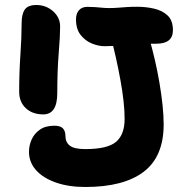

<svg xmlns="http://www.w3.org/2000/svg" viewBox="-20 -735 744 767"><path d="M320.8 12Q254.2 12 203.3 -5.8Q152.4 -23.6 124.1 -55.2Q95.8 -86.8 95.8 -128.6Q95.8 -153.6 106.2 -177.3Q116.6 -201 139 -216.9Q161.4 -232.8 197.4 -232.8Q221.4 -232.8 231.4 -222Q241.4 -211.2 241.4 -191.8Q241.4 -167 258.9 -153.2Q276.4 -139.4 320.8 -139.4Q409.2 -139.4 443.5 -168.3Q477.8 -197.2 477.8 -260Q477.8 -293 473.5 -331.6Q469.2 -370.2 461.3 -414Q453.4 -457.8 443.1 -504.2Q432.8 -550.6 420 -597.6Q410.8 -632.4 421.1 -654.7Q431.4 -677 455.2 -677Q504 -675.4 531.8 -657.3Q559.6 -639.2 575.6 -584.4Q587.8 -542.6 598.5 -496.4Q609.2 -450.2 617 -404.3Q624.8 -358.4 629.3 -315.9Q633.8 -273.4 633.8 -238Q633.8 -109.2 553.8 -48.6Q473.8 12 320.8 12ZM152.8 -278Q109.6 -278 83.1 -302.8Q56.6 -327.6 56.6 -369Q56.6 -444.6 61.5 -515.8Q66.4 -587 66.4 -642Q66.4 -678.8 79.1 -696.9Q91.8 -715 125 -715Q163.8 -715 192 -690.1Q220.2 -665.2 220.2 -629Q220.2 -591.2 214.5 -522Q208.8 -452.8 208.8 -363Q208.8 -278 152.8 -278ZM397.8 -550.4Q374.2 -550.4 347.8 -560.9Q321.4 -571.4 302.5 -594.9Q283.6 -618.4 283.6 -657.6Q283.6 -680.8 295.5 -694.2Q307.4 -707.6 329.2 -707.6Q345.6 -707.6 359.7 -706.6Q373.8 -705.6 387.3 -704.2Q400.8 -702.8 416 -702.8Q434.8 -702.8 450.8 -704.1Q466.8 -705.4 485.2 -706.7Q503.6 -708 528.8 -708Q562.2 -708 595.1 -700.6Q628 -693.2 649.4 -673.3Q670.8 -653.4 670.8 -614.4Q670.8 -560.4 604.8 -560.4Q544.8 -560.4 489.6 -555.4Q434.4 -550.4 397.8 -550.4Z"/></svg>

Font: Shantell Sans Light
Style: Regular
Weight: 300
Designer: Stephen Nixon, Anya Danilova, Shantell Martin
Foundry: Arrow Type
Version: Version 1.011;[c5ecc13dd]